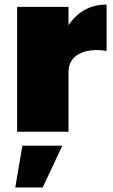

<svg xmlns="http://www.w3.org/2000/svg" viewBox="-20 -577 497 841"><path d="M447 -354Q397 -362 359 -353Q321 -344 300.5 -320.5Q280 -297 280 -261L230 -271Q230 -358 257 -422.5Q284 -487 332.5 -522Q381 -557 447 -557ZM55 -547H280V0H55ZM78 61H253L167 244H47Z"/></svg>

Font: Alexandria Black
Style: Regular
Weight: 900
Designer: Mohamed Gaber
Foundry: Kief Type Foundry
Version: Version 5.100